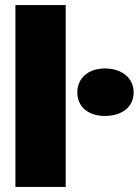

<svg xmlns="http://www.w3.org/2000/svg" viewBox="-20 -740 549 760"><path d="M41 0H240V-720H41ZM395 -281C463 -281 509 -317 509 -374C509 -431 463 -469 395 -469C330 -469 286 -431 286 -374C286 -317 330 -281 395 -281Z"/></svg>

Font: Fixel Text Black
Style: Regular
Weight: 900
Width: 4
Designer: AlfaBravo + MacPaw
Foundry: Kyrylo Tkachov, Marchela Mozhyna, Serhii Makarenko, Maria Weinstein, Zakhar Kryvoshyya
Version: Version 1.211